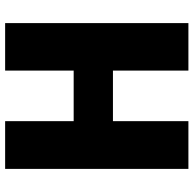

<svg xmlns="http://www.w3.org/2000/svg" viewBox="-23 -824 754 748"><g transform="rotate(-90 354.0 -450.0)"><path d="M638 -93V-807H453V-540H256V-807H70V-93H256V-387H453V-93Z"/></g></svg>

Font: Noto Sans Kannada UI SemiCondensed Black
Style: Regular
Weight: 900
Width: 4
Designer: Jelle Bosma - Monotype Design Team
Foundry: Monotype Imaging Inc.
Version: Version 2.005